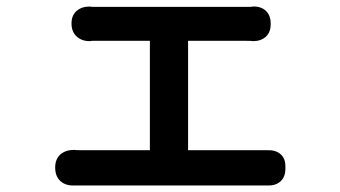

<svg xmlns="http://www.w3.org/2000/svg" viewBox="-20 -551 1040 588"><path d="M149 -38Q149 -64 165 -78Q181 -92 207 -92Q212 -91 228 -91H439V-426H275Q273 -426 266.5 -426Q260 -426 255 -425Q230 -425 214.5 -439.5Q199 -454 199 -479Q199 -504 214.5 -517.5Q230 -531 255 -531Q260 -530 264.5 -530Q269 -530 275 -530H734Q740 -530 745 -530Q750 -530 754 -531Q779 -532 794 -518Q809 -504 809 -479V-477Q809 -452 794 -438.5Q779 -425 755 -425Q750 -426 734 -426H556V-91H780Q785 -91 790 -91Q795 -91 799 -91Q824 -92 839 -79Q854 -66 854 -42V-34Q854 -9 839 4.5Q824 18 799 17Q795 17 790.5 17Q786 17 780 17H228Q218 17 214.5 17Q211 17 207 17Q181 18 165 3.5Q149 -11 149 -38Z"/></svg>

Font: Chiron GoRound TC SB
Style: Regular
Weight: 500
Designer: Ryoko NISHIZUKA 西塚涼子 (kana, bopomofo & ideographs); Paul D. Hunt (Latin, Greek & Cyrillic); Sandoll Communications 산돌커뮤니
Foundry: Adobe
Version: Version 1.000;hotconv 1.1.1;makeotfexe 2.6.0